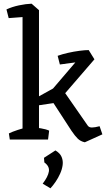

<svg xmlns="http://www.w3.org/2000/svg" viewBox="-20 -755 604 1039"><path d="M102 0V-698L151 -735L191 -700V0ZM128 -176 121 -195 267 -276 414 -448 460 -484 491 -434 289 -200ZM439 15Q416 10 401 -4.5Q386 -19 367 -47L250 -227L323 -265L455 -75Q462 -65 477.5 -65Q493 -65 519 -72L534 -28ZM27 -657 15 -704Q45 -718 82.5 -726Q120 -734 151 -735L164 -710L120 -664ZM304 -406 292 -453Q317 -462 348 -469Q379 -476 409.5 -480Q440 -484 460 -484L461 -450L430 -423ZM33 0 28 -33Q46 -42 76.5 -52Q107 -62 126 -67L112 0ZM147 0 148 -67Q174 -65 201.5 -60.5Q229 -56 246 -48L240 0ZM253 264 211 239Q240 201 244.5 173Q249 145 220 124L218 99L280 59Q305 74 313.5 94.5Q322 115 319 138Q316 161 305.5 184.5Q295 208 281 228.5Q267 249 253 264Z"/></svg>

Font: Eczar
Style: Regular
Weight: 400
Designer: Vaibhav Singh
Foundry: Rosetta Type Foundry
Version: Version 2.000